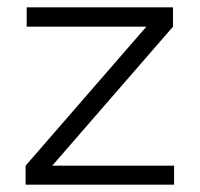

<svg xmlns="http://www.w3.org/2000/svg" viewBox="-20 -505 546 525"><path d="M381 -433 453 -432 122 -51 50 -52ZM456 -52V0H50V-52ZM453 -485V-432H53V-485Z"/></svg>

Font: Exo 2 Light
Style: Regular
Weight: 300
Designer: Natanael Gama
Foundry: Natanael Gama
Version: Version 2.010